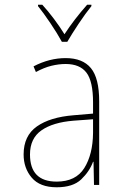

<svg xmlns="http://www.w3.org/2000/svg" viewBox="-20 -783 540 813"><path d="M265 -606Q284 -639 313 -682.5Q342 -726 367 -757V-763H349Q294 -701 253 -638Q234 -669 208.5 -703Q183 -737 159 -763H141V-757Q163 -730 193 -685.5Q223 -641 242 -606ZM107 -129Q107 -197 155.5 -231Q204 -265 292 -272L374 -278V-220Q373 -129 337 -71.5Q301 -14 220 -14Q107 -14 107 -129ZM374 -98H376L378 0H400V-354Q400 -452 365 -494.5Q330 -537 258 -537Q189 -537 122 -502L132 -478Q167 -497 198 -504.5Q229 -512 258 -512Q318 -512 346 -475.5Q374 -439 374 -349V-302L292 -295Q192 -287 136 -247.5Q80 -208 80 -129Q80 -71 114.5 -30.5Q149 10 220 10Q289 10 324 -23.5Q359 -57 374 -98Z"/></svg>

Font: Noto Sans Mono UI Condensed Thin
Style: Regular
Weight: 250
Width: 3
Designer: Monotype Design team
Foundry: Monotype Imaging Inc.
Version: 1.000